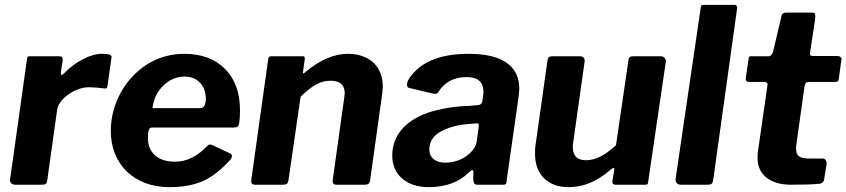

<svg xmlns="http://www.w3.org/2000/svg" viewBox="-20 -762 3491 792"><path d="M149 0C169 0 172 -2 175 -19L216 -311C222 -354 291 -402 344 -402C367 -402 389 -400 412 -397C413 -397 414 -397 415 -397C420 -397 423 -398 424 -413L440 -525C440 -526 440 -526 440 -527C440 -537 428 -540 400 -540C353 -540 291 -508 244 -459C240 -455 237 -453 235 -453C232 -453 231 -455 231 -460V-464L238 -509C238 -512 239 -514 239 -516C239 -525 234 -530 224 -530H105C94 -530 92 -528 91 -516L22 -25C22 -23 21 -21 21 -19C21 -10 27 0 43 0Z M678 10C732 10 778 2 817 -15C855 -32 893 -62 932 -105C935 -110 937 -115 937 -118C937 -124 933 -128 925 -131L859 -162C852 -165 848 -166 846 -166C843 -166 839 -164 836 -161C793 -116 751 -95 700 -95C635 -95 590 -130 590 -193C590 -222 595 -236 606 -236H943C959 -236 963 -240 966 -251C969 -269 970 -288 970 -307C970 -380 949 -437 908 -478C867 -519 811 -540 741 -540C684 -540 632 -525 586 -496C493 -436 437 -331 437 -222C437 -84 534 10 678 10ZM609 -316C613 -353 628 -384 654 -409C679 -434 709 -446 742 -446C797 -446 829 -406 829 -355C829 -329 821 -316 805 -316Z M1143 0C1163 0 1167 -3 1170 -19L1220 -363C1265 -407 1300 -429 1343 -429C1382 -429 1402 -412 1402 -378C1402 -375 1401 -368 1400 -359L1352 -16C1352 -5 1357 0 1367 0H1482C1499 0 1504 -3 1507 -20L1557 -378C1558 -390 1559 -399 1559 -406C1559 -487 1504 -540 1415 -540C1358 -540 1300 -515 1240 -465C1236 -461 1233 -459 1232 -459C1231 -459 1230 -460 1230 -463V-467L1237 -517C1237 -519 1237 -520 1237 -522C1237 -527 1236 -530 1228 -530H1100C1091 -530 1087 -527 1086 -516L1016 -16C1016 -5 1021 0 1031 0Z M1912 -49C1919 -56 1925 -60 1928 -60C1931 -60 1933 -57 1933 -52L1932 -26C1933 -7 1936 0 1949 0H2052C2067 0 2069 -1 2070 -18L2120 -368C2121 -381 2122 -391 2122 -397C2122 -486 2057 -540 1913 -540C1791 -540 1708 -504 1664 -432C1661 -425 1659 -419 1659 -412C1659 -405 1662 -400 1669 -399L1766 -376C1768 -375 1771 -375 1775 -375C1780 -375 1785 -377 1788 -382C1813 -423 1852 -444 1905 -444C1951 -444 1974 -424 1974 -384C1974 -377 1974 -371 1973 -368L1970 -347C1968 -334 1961 -328 1948 -328L1912 -325C1861 -324 1811 -316 1764 -303C1668 -275 1598 -215 1598 -120C1598 -43 1655 10 1748 10C1817 10 1872 -10 1912 -49ZM1946 -176C1943 -157 1930 -138 1905 -119C1882 -102 1851 -91 1816 -91C1776 -91 1751 -112 1751 -144C1751 -179 1768 -204 1801 -221C1834 -238 1870 -247 1909 -250L1945 -253C1947 -253 1948 -253 1949 -253C1953 -253 1955 -252 1955 -247V-241Z M2324 10C2385 10 2440 -11 2500 -63C2504 -67 2508 -69 2511 -69C2513 -69 2514 -68 2514 -65V-63L2506 -14C2506 -13 2506 -11 2506 -10C2506 -3 2511 0 2521 0H2640C2651 0 2653 -2 2654 -14L2726 -504C2726 -506 2727 -508 2727 -509C2727 -519 2720 -530 2705 -530H2597C2578 -530 2573 -527 2572 -511L2521 -163C2477 -122 2436 -101 2398 -101C2361 -101 2343 -119 2343 -154C2343 -161 2343 -167 2344 -171L2391 -504C2391 -506 2392 -508 2392 -510C2392 -521 2387 -530 2372 -530H2262C2245 -530 2241 -527 2238 -510L2188 -156C2187 -150 2187 -140 2187 -126C2187 -42 2241 10 2324 10Z M3020 -723C3020 -725 3021 -728 3021 -729C3021 -738 3017 -742 3010 -742H2884C2873 -742 2871 -739 2870 -727L2767 -25C2767 -23 2767 -21 2767 -20C2767 -10 2773 0 2789 0H2895C2915 0 2919 -3 2922 -20Z M3243 0C3292 0 3331 -1 3361 -4C3373 -6 3379 -13 3380 -25L3390 -87C3390 -88 3390 -89 3390 -90C3390 -97 3384 -108 3375 -108H3321C3280 -108 3264 -117 3264 -148C3264 -156 3264 -162 3265 -166L3299 -408C3301 -419 3306 -424 3315 -424H3421C3436 -424 3439 -426 3440 -437L3451 -517C3451 -518 3451 -519 3451 -519C3451 -526 3445 -531 3434 -531H3331C3326 -531 3321 -535 3321 -540V-542L3343 -687C3343 -689 3343 -692 3343 -694C3343 -704 3342 -710 3331 -710H3223C3212 -710 3206 -706 3204 -697L3168 -545C3165 -538 3158 -530 3153 -530H3084C3071 -530 3069 -530 3068 -519L3057 -446C3057 -443 3056 -441 3056 -439C3056 -429 3060 -424 3068 -424H3130C3141 -424 3146 -421 3146 -414V-412L3106 -134C3105 -128 3105 -120 3105 -109C3105 -41 3158 0 3243 0Z"/></svg>

Font: Libre Franklin
Style: Bold Italic
Weight: 700
Italic angle: -8°
Designer: Pablo Impallari, Rodrigo Fuenzalida
Foundry: Impallari Type
Version: Version 1.002; ttfautohint (v1.5)